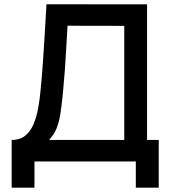

<svg xmlns="http://www.w3.org/2000/svg" viewBox="-20 -740 788 880"><path d="M33.5 120V-98.5Q70.5 -98.5 94.5 -117.2Q118.5 -136 132.8 -168.8Q147 -201.5 154.8 -243.5Q162.5 -285.5 166.5 -332Q172.5 -395 176.8 -455.2Q181 -515.5 184.8 -580Q188.5 -644.5 193 -720.5L654 -720V-98.5H707.5V120H602.5V0H138V120ZM205 -98.5H549.5V-621.5L289.5 -622Q286 -567 283.5 -517.5Q281 -468 277.2 -417.8Q273.5 -367.5 268 -310Q262.5 -255 256.5 -216.8Q250.5 -178.5 238.8 -150.5Q227 -122.5 205 -98.5Z"/></svg>

Font: Cns Manrope SemBd
Style: Regular
Weight: 600
Designer: Mikhail Sharanda
Foundry: Mikhail Sharanda
Version: Version 4.504